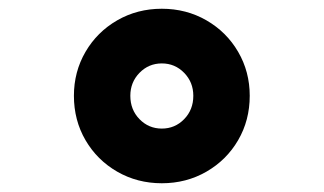

<svg xmlns="http://www.w3.org/2000/svg" viewBox="-20 -838 740 439"><path d="M350 -419Q294 -419 248 -445.5Q202 -472 175.5 -517.5Q149 -563 149 -619Q149 -674 175.5 -719.5Q202 -765 248 -791.5Q294 -818 350 -818Q406 -818 452 -791.5Q498 -765 524.5 -719.5Q551 -674 551 -619Q551 -563 524.5 -517.5Q498 -472 452 -445.5Q406 -419 350 -419ZM350 -544Q380 -544 401 -565.5Q422 -587 422 -619Q422 -650 401 -671.5Q380 -693 350 -693Q320 -693 299 -671.5Q278 -650 278 -619Q278 -587 299 -565.5Q320 -544 350 -544Z"/></svg>

Font: Martian Mono SemiBold
Style: Regular
Weight: 600
Monospace: yes
Designer: Roman Shamin
Foundry: Evil Martians
Version: Version 1.000; ttfautohint (v1.8.4.7-5d5b)